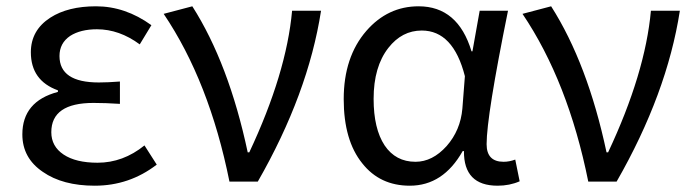

<svg xmlns="http://www.w3.org/2000/svg" viewBox="-20 -577 2201 610"><path d="M116 -31Q51 -75 51 -150Q51 -255 164 -285V-290Q78 -321 78 -411Q78 -481 140 -521Q196 -557 285 -557Q378 -557 461 -497L424 -436Q359 -484 288 -484Q236 -484 203 -463Q169 -440 169 -399Q169 -315 294 -315Q322 -315 361 -318V-247Q315 -250 277 -250Q143 -250 143 -157Q143 -112 182 -86Q221 -60 290 -60Q371 -60 439 -115L478 -54Q391 13 281 13Q179 13 116 -31Z M709 0Q645 -318 500 -533L591 -557Q707 -375 767 -93H772Q890 -344 908 -543H1000Q959 -279 799 0Z M1131 -58Q1072 -131 1072 -262Q1072 -396 1144 -479Q1212 -557 1310 -557Q1435 -557 1478 -414H1481L1504 -543H1594Q1526 -208 1526 -119Q1526 -63 1580 -63Q1598 -63 1617 -70L1631 -1Q1599 13 1561 13Q1453 13 1454 -97H1450Q1388 13 1282 13Q1187 13 1131 -58ZM1399 -113Q1443 -163 1449 -232L1457 -335Q1420 -480 1320 -480Q1257 -480 1214 -425Q1167 -365 1167 -263Q1167 -168 1202 -115Q1237 -63 1300 -63Q1354 -63 1399 -113Z M1849 0Q1785 -318 1640 -533L1731 -557Q1847 -375 1907 -93H1912Q2030 -344 2048 -543H2140Q2099 -279 1939 0Z"/></svg>

Font: Source Han Sans K Regular
Style: Regular
Weight: 400
Designer: Ryoko NISHIZUKA  (kana & ideographs); Paul D. Hunt (Latin, Greek & Cyrillic); Wenlong ZHANG  (bopomofo); Sandoll Communi
Foundry: Adobe Systems Incorporated
Version: Version 1.00 July 18, 2014, initial release